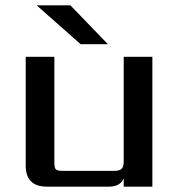

<svg xmlns="http://www.w3.org/2000/svg" viewBox="-20 -697 674 717"><path d="M383 -532H281L117 -677H243ZM442 -485H549V0H442V-31Q429 0 387 0H155Q76 0 76 -79V-485H183V-90Q183 -70 188.5 -64.5Q194 -59 214 -59H408Q426 -59 434 -66.5Q442 -74 442 -93Z"/></svg>

Font: Sarpanch Medium
Style: Regular
Weight: 500
Designer: Manushi Parikh (Devanagari and Latin), Jyotish Sonowal (Devanagari)
Foundry: Indian Type Foundry
Version: Version 2.004;PS 1.0;hotconv 1.0.78;makeotf.lib2.5.61930; tt